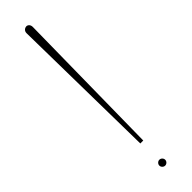

<svg xmlns="http://www.w3.org/2000/svg" viewBox="-251 -701 693 693"><g transform="rotate(-45 95.0 -355.0)"><path d="M94 0C102 0 109 -7 109 -15C109 -23 102 -30 94 -30C86 -30 79 -23 79 -15C79 -7 86 0 94 0ZM102 -120 110 -692C110 -704 102 -710 95 -710C89 -710 78 -705 78 -692L87 -120Z"/></g></svg>

Font: Advent Pro
Style: Thin
Weight: 100
Designer: Andreas Kalpakidis
Foundry: Andreas Kalpakidis
Version: Version 2.002 2007